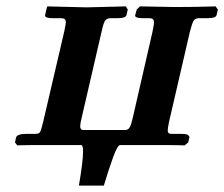

<svg xmlns="http://www.w3.org/2000/svg" viewBox="-20 -454 702 601"><path d="M457 -353Q459 -364 460.5 -371.5Q462 -379 462 -384Q462 -397 449 -397H428Q402 -397 403 -406L408 -424L418 -434L528 -432Q556 -432 591.5 -432.5Q627 -433 655 -434L662 -424L658 -407Q656 -397 628 -397H603Q591 -397 586 -389Q581 -381 574 -353L509 -72Q507 -62 506 -55.5Q505 -49 505 -45Q505 -35 516 -35H545Q565 -35 569 -31Q573 -27 573 -24L569 -8L558 1Q555 1 535.5 0.5Q516 0 501 0H356Q348 0 334.5 37Q321 74 305 127H227Q233 92 236.5 64Q240 36 240 20Q240 0 234 0H86Q71 0 53 0.5Q35 1 34 1L27 -8L30 -23Q33 -35 63 -35H92Q102 -35 105.5 -41Q109 -47 115 -72L181 -355Q183 -366 184.5 -373Q186 -380 186 -385Q186 -397 172 -397H146Q120 -397 121 -406L126 -428L128 -434L251 -431Q278 -432 312.5 -432.5Q347 -433 374 -434L380 -424L376 -407Q374 -397 346 -397H326Q315 -397 309.5 -390Q304 -383 298 -355L236 -87Q231 -67 231 -59Q231 -47 241 -47H372Q381 -47 386 -55.5Q391 -64 396 -87Z"/></svg>

Font: Libertinus Serif Semibold Italic
Style: Regular
Weight: 600
Italic angle: -11.5°
Designer: Philipp H. Poll, Khaled Hosny
Foundry: Caleb Maclennan
Version: Version 7.051;RELEASE